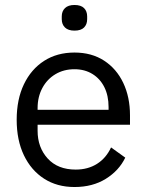

<svg xmlns="http://www.w3.org/2000/svg" viewBox="-20 -739 589 771"><path d="M279 12Q209 12 157 -21.5Q105 -55 76 -115.5Q47 -176 47 -258Q47 -340 76 -400.5Q105 -461 157 -494.5Q209 -528 279 -528Q348 -528 398 -495.5Q448 -463 475 -406Q502 -349 502 -276V-238H131V-214Q131 -147 171.5 -102.5Q212 -58 284 -58Q333 -58 369.5 -81Q406 -104 426 -147L483 -106Q458 -54 405 -21Q352 12 279 12ZM279 -461Q236 -461 202.5 -441Q169 -421 150 -385.5Q131 -350 131 -305V-298H416V-309Q416 -355 399 -389Q382 -423 351 -442Q320 -461 279 -461ZM279 -616Q254 -616 241 -628.5Q228 -641 228 -662V-673Q228 -694 241 -706.5Q254 -719 279 -719Q305 -719 317.5 -706.5Q330 -694 330 -673V-662Q330 -641 317.5 -628.5Q305 -616 279 -616Z"/></svg>

Font: IBM Plex Sans
Style: Regular
Weight: 400
Designer: Mike Abbink, Paul van der Laan, Pieter van Rosmalen
Foundry: Bold Monday
Version: Version 3.201